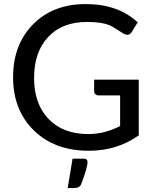

<svg xmlns="http://www.w3.org/2000/svg" viewBox="-20 -746 769 960"><path d="M400.4 47.4Q417.5 47.4 417.5 64Q417.5 92.8 385.7 175.3Q377 194.3 351.6 194.3H318.4L342.8 47.4ZM424.3 7.8Q252.9 7.8 149.2 -94Q45.4 -195.8 45.4 -359.4Q45.4 -523.4 145.5 -624.5Q245.6 -725.6 408.2 -725.6Q570.8 -725.6 668.5 -634.3L639.6 -587.4Q624 -562 596.7 -578.6Q584 -586.4 544.4 -611.3Q504.9 -636.2 414.1 -636.2Q291 -636.2 220.7 -561Q150.4 -485.8 150.4 -356Q150.4 -226.6 222.9 -151.1Q295.4 -75.7 421.4 -75.7Q502.4 -75.7 580.6 -115.7V-269H473.1Q463.4 -269 457 -274.7Q450.7 -280.3 450.7 -289.1V-347.7H673.8V-69.3Q565.9 7.8 424.3 7.8Z"/></svg>

Font: Lato-Medium
Style: Regular
Weight: 500
Designer: Lukasz Dziedzic
Foundry: tyPoland Lukasz Dziedzic
Version: Version 2.006; 2014-01-15